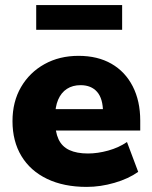

<svg xmlns="http://www.w3.org/2000/svg" viewBox="-20 -722 595 753"><path d="M320 11Q230 11 164.5 -20.5Q99 -52 64 -110Q29 -168 29 -247Q29 -323 62.5 -380.5Q96 -438 154.5 -470.5Q213 -503 288 -503Q363 -503 417 -472Q471 -441 500.5 -383.5Q530 -326 530 -249V-210H178V-294H400L384 -281Q384 -335 361 -361.5Q338 -388 296 -388Q265 -388 242.5 -373.5Q220 -359 208 -331Q196 -303 196 -261V-252Q196 -205 209.5 -176Q223 -147 252 -133.5Q281 -120 325 -120Q363 -120 404.5 -131.5Q446 -143 478 -165L522 -48Q484 -21 429 -5Q374 11 320 11ZM122 -605V-702H459V-605Z"/></svg>

Font: Nunito Sans 12pt ExtraLight 12pt Black
Style: Regular
Weight: 900
Version: Version 3.101;gftools[0.9.27]